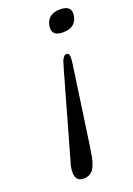

<svg xmlns="http://www.w3.org/2000/svg" viewBox="-146 -661 605 872"><g transform="rotate(-20 156.5 -225.5)"><path d="M178.2 22 169.4 75.7Q159.7 122.1 143.1 138.2Q126.5 154.3 102.1 154.3Q62.5 154.3 62.5 110.4Q62.5 97.2 65.9 80.1L186 -344.2Q193.8 -370.6 196.8 -379.4Q199.7 -388.2 206.1 -396.5Q211.9 -404.3 220.7 -404.3Q232.9 -404.3 233.9 -391.1Q234.4 -387.7 234.4 -382.8Q234.4 -370.1 231.4 -349.6ZM311.5 -553.7Q300.8 -502 241.2 -502Q190.9 -502 190.9 -539.1Q190.9 -545.9 192.4 -553.7Q203.1 -605 262.7 -605Q313 -605 313 -568.4Q313 -561.5 311.5 -553.7Z"/></g></svg>

Font: inglobal
Style: Italic
Weight: 400
Italic angle: -12°
Designer: Andrey Kochetov, Denis Davydov, Evgeny Yurtaev
Foundry: inglobal
Version: Version 1.00 September 25, 2014, initial release